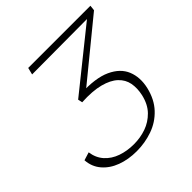

<svg xmlns="http://www.w3.org/2000/svg" viewBox="-178 -796 941 941"><g transform="rotate(-45 293.0 -325.5)"><path d="M243 7Q185 7 138 -10.5Q91 -28 62 -62Q33 -96 30 -143L72 -156Q78 -113 104 -84Q130 -55 170 -41Q210 -27 257 -27Q302 -27 342 -41Q382 -55 412.5 -86Q443 -117 455 -169Q464 -210 457.5 -244.5Q451 -279 424 -304.5Q397 -330 347.5 -343Q298 -356 223 -352L218 -375L552 -643L565 -624L146 -622L155 -658H586L583 -630L253 -360L248 -386Q353 -391 412.5 -363.5Q472 -336 492 -286.5Q512 -237 498 -176Q483 -112 444.5 -71Q406 -30 353 -11.5Q300 7 243 7Z"/></g></svg>

Font: Ysabeau ExtraLight
Style: Italic
Weight: 250
Italic angle: -12°
Version: Version 2.000;gftools[0.9.27.dev2+g8671c4b]